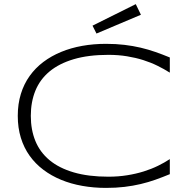

<svg xmlns="http://www.w3.org/2000/svg" viewBox="-20 -895 909 928"><path d="M800.8 -53.2Q765.6 -38.6 731.2 -26.4Q696.8 -14.2 659.7 -5.4Q622.6 3.4 581.5 8.3Q540.5 13.2 492.2 13.2Q432.6 13.2 377.7 3.4Q322.8 -6.3 275.4 -25.9Q228 -45.4 189.5 -74.5Q150.9 -103.5 123.3 -142.1Q95.7 -180.7 80.8 -229Q65.9 -277.3 65.9 -335Q65.9 -392.6 80.8 -440.9Q95.7 -489.3 123.3 -527.8Q150.9 -566.4 189.5 -595.5Q228 -624.5 275.4 -644Q322.8 -663.6 377.4 -673.3Q432.1 -683.1 492.2 -683.1Q540.5 -683.1 581.5 -678.2Q622.6 -673.3 659.7 -664.6Q696.8 -655.8 731.2 -643.8Q765.6 -631.8 800.8 -617.2V-543.9Q772.9 -561.5 741.2 -577.1Q709.5 -592.8 672.6 -604.5Q635.7 -616.2 593.8 -623Q551.8 -629.9 503.9 -629.9Q407.2 -629.9 336.4 -608.9Q265.6 -587.9 219.5 -549.6Q173.3 -511.2 151.1 -456.8Q128.9 -402.3 128.9 -335Q128.9 -267.6 151.1 -213.4Q173.3 -159.2 219.5 -120.8Q265.6 -82.5 336.4 -61.8Q407.2 -41 503.9 -41Q551.8 -41 594.5 -47.9Q637.2 -54.7 674.6 -66.4Q711.9 -78.1 743.4 -93.5Q774.9 -108.9 800.8 -126V-53.2ZM661.1 -823.7 446.3 -732.9 427.2 -771 636.2 -875Z"/></svg>

Font: Syncopate
Style: Regular
Weight: 400
Width: 7
Version: Version 001.001